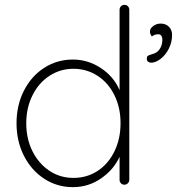

<svg xmlns="http://www.w3.org/2000/svg" viewBox="-20 -760 728 790"><path d="M512 -720V-20Q512 -12 506 -6Q500 0 492 0Q483 0 477.5 -6Q472 -12 472 -20V-115Q448 -62 396 -26Q344 10 280 10Q215 10 162 -24.5Q109 -59 78.5 -119Q48 -179 48 -253Q48 -327 78.5 -387Q109 -447 162 -481Q215 -515 280 -515Q342 -515 395 -480Q448 -445 472 -389V-720Q472 -728 477.5 -734Q483 -740 492 -740Q501 -740 506.5 -734Q512 -728 512 -720ZM476 -253Q476 -317 451 -368Q426 -419 381.5 -448Q337 -477 282 -477Q228 -477 183.5 -448Q139 -419 113.5 -367.5Q88 -316 88 -253Q88 -189 113.5 -138Q139 -87 183 -57.5Q227 -28 282 -28Q338 -28 382 -57Q426 -86 451 -137.5Q476 -189 476 -253ZM602 -502Q595 -502 589.5 -506Q584 -510 584 -518Q584 -527 588 -530Q592 -533 602.5 -536Q613 -539 619 -542Q633 -549 640.5 -564Q648 -579 648 -595Q648 -619 631 -619Q616 -619 605 -610Q597 -620 597 -630Q597 -643 610.5 -653Q624 -663 641 -663Q662 -663 675 -650Q688 -637 688 -616Q688 -586 674.5 -559.5Q661 -533 640.5 -517.5Q620 -502 602 -502Z"/></svg>

Font: Quicksand Light
Style: Regular
Weight: 300
Designer: Andrew Paglinawan
Foundry: Andrew Paglinawan
Version: Version 3.000